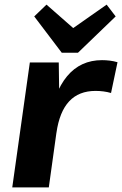

<svg xmlns="http://www.w3.org/2000/svg" viewBox="-20 -810 528 830"><path d="M109 -540H234L237 -330L191 0H33ZM193 -276Q212 -411 270 -480.5Q328 -550 421 -550Q437 -550 454 -548Q471 -546 488 -541L460 -408Q429 -417 393 -417Q321 -417 279 -372Q237 -327 224 -236ZM480 -739 317 -582H247L128 -739L181 -790L336 -654H247L441 -790Z"/></svg>

Font: Pathway Extreme 28pt
Style: Bold Italic
Weight: 700
Italic angle: -8°
Designer: Eduardo Rodriguez Tunni
Foundry: Eduardo Rodriguez Tunni
Version: Version 1.001;gftools[0.9.26]